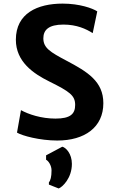

<svg xmlns="http://www.w3.org/2000/svg" viewBox="-20 -771 629 1064"><path d="M235.4 89.8V114.3C249 120.6 265.6 147 265.6 172.9C265.6 209 259.8 229.5 251 239.3V252L305.2 273.4C325.7 266.1 378.4 216.3 378.4 137.2C378.4 81.1 345.7 46.9 325.2 42ZM74.2 -36.1C102.1 -19 200.2 7.8 297.4 7.8C449.2 7.8 552.7 -65.4 552.7 -199.2C552.7 -319.8 465.3 -373 348.6 -434.6C258.3 -482.4 220.2 -505.4 220.2 -558.6C220.2 -604.5 249 -634.8 331.5 -634.8C405.8 -634.8 457.5 -610.4 493.7 -587.4L519 -708C492.7 -725.1 420.9 -751 327.1 -751C187.5 -751 67.9 -697.3 67.9 -550.8C67.9 -429.2 164.6 -363.3 252.4 -319.8C366.7 -263.2 396.5 -241.7 396.5 -189.5C396.5 -139.6 370.1 -113.8 287.6 -113.8C208 -113.8 137.7 -137.7 96.2 -160.6Z"/></svg>

Font: Merriweather Sans
Style: Bold
Weight: 700
Designer: Eben Sorkin ( eben@eyebytes.com )
Foundry: Eben Sorkin
Version: Version 1.003